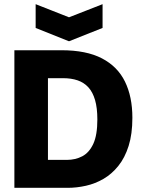

<svg xmlns="http://www.w3.org/2000/svg" viewBox="-20 -901 686 921"><path d="M123 0V-134H300Q342 -134 375 -151.5Q408 -169 427.5 -211Q447 -253 447 -328Q447 -383 436 -421Q425 -459 404 -482Q383 -505 352.5 -515.5Q322 -526 282 -526H123V-660H275Q394 -660 469 -621Q544 -582 579.5 -509.5Q615 -437 615 -336Q615 -258 597 -201Q579 -144 547.5 -105Q516 -66 476.5 -43Q437 -20 392.5 -10Q348 0 305 0ZM49 0V-660H210V0ZM151 -881 311 -818 472 -881V-767L311 -703L151 -767Z"/></svg>

Font: Bricolage Grotesque 72pt ExtraBold
Style: Regular
Weight: 800
Designer: Mathieu Triay
Foundry: Atelier Triay
Version: Version 1.001;gftools[0.9.33.dev8+g029e19f]